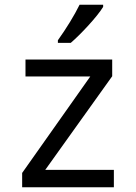

<svg xmlns="http://www.w3.org/2000/svg" viewBox="-20 -786 570 806"><path d="M223 -617V-606H277C319 -642 388 -716 413 -757V-766H314C292 -721 258 -666 223 -617ZM73 0H458V-73H170L451 -466V-536H87V-465H359L73 -60Z"/></svg>

Font: Noto Sans Mono Condensed
Style: Regular
Weight: 400
Width: 3
Designer: Monotype Design Team
Foundry: Monotype Imaging Inc.
Version: Version 2.014